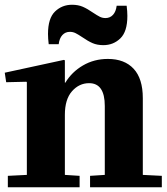

<svg xmlns="http://www.w3.org/2000/svg" viewBox="-22 -788 703 808"><path d="M247 -536 251 -534V-440H253Q280 -485 327 -512.5Q374 -540 432 -540Q502 -540 540.5 -498.5Q579 -457 579 -375V-52L659 -48V0H357V-48L419 -52V-342Q419 -438 353 -438Q311 -438 281 -404Q251 -370 251 -305V-52L313 -48V0H11V-48L91 -52V-442L89 -444L4 -442L-2 -482ZM514 -721Q514 -655 484.5 -626.5Q455 -598 413 -598Q387 -598 367.5 -606.5Q348 -615 325 -631Q307 -643 296 -648.5Q285 -654 272 -654Q253 -654 240.5 -640.5Q228 -627 225 -602H183Q180 -626 180 -645Q180 -711 209.5 -739.5Q239 -768 281 -768Q307 -768 326.5 -759.5Q346 -751 369 -735Q387 -723 398 -717.5Q409 -712 422 -712Q441 -712 453.5 -725.5Q466 -739 469 -764H511Q514 -740 514 -721Z"/></svg>

Font: Minipax
Style: Bold
Weight: 700
Designer: Raphaël Ronot, Igor Stepanchenko (Cyrillic)
Foundry: steppetype
Version: Version 1.002